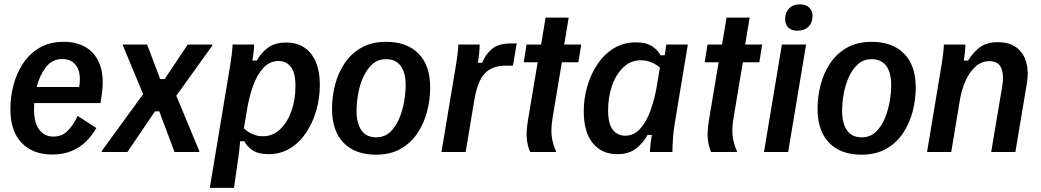

<svg xmlns="http://www.w3.org/2000/svg" viewBox="-20 -707 4844 893"><path d="M222.5 11.7Q133.3 11.7 80.8 -42.5Q28.3 -96.7 28.3 -199.2Q28.3 -255.8 42.9 -311.7Q57.5 -367.5 87.9 -412.9Q118.3 -458.3 165 -485.4Q211.7 -512.5 276.7 -512.5Q339.2 -512.5 383.8 -484.2Q428.3 -455.8 447.1 -398.8Q465.8 -341.7 451.7 -255.8L447.5 -227.5H139.2Q138.3 -212.5 138.3 -198.3Q138.3 -134.2 163.3 -102.9Q188.3 -71.7 228.3 -71.7Q270.8 -71.7 297.9 -101.7Q325 -131.7 340.8 -168.3L428.3 -111.7Q410 -79.2 382.1 -50.8Q354.2 -22.5 314.6 -5.4Q275 11.7 222.5 11.7ZM270 -432.5Q221.7 -432.5 192.5 -393.3Q163.3 -354.2 150.8 -302.5H348.3Q358.3 -364.2 336.7 -398.3Q315 -432.5 270 -432.5Z M453.3 0V-5L645.8 -269.2L551.7 -495V-500H664.2L725 -339.2H745.8L853.3 -500H967.5V-495L800 -261.7L906.7 -5V0H791.7L720.8 -189.2H700.8L572.5 0Z M955.8 166.7 1046.7 -380Q1053.3 -417.5 1057.5 -451.2Q1061.7 -485 1061.7 -500H1161.7Q1161.7 -483.3 1159.6 -464.6Q1157.5 -445.8 1154.2 -425H1174.2Q1190 -455.8 1222.9 -482.5Q1255.8 -509.2 1312.5 -509.2Q1384.2 -509.2 1425.8 -457.9Q1467.5 -406.7 1467.5 -310.8Q1467.5 -250.8 1451.2 -193.8Q1435 -136.7 1404.2 -90.4Q1373.3 -44.2 1329.2 -17.1Q1285 10 1229.2 10Q1181.7 10 1155 -7.9Q1128.3 -25.8 1116.7 -50H1096.7Q1095.8 -37.5 1093.8 -16.2Q1091.7 5 1085 50L1068.3 166.7ZM1202.5 -73.3Q1248.3 -73.3 1282.5 -105.4Q1316.7 -137.5 1335.4 -190.4Q1354.2 -243.3 1354.2 -306.7Q1354.2 -369.2 1332.5 -396.2Q1310.8 -423.3 1275.8 -423.3Q1234.2 -423.3 1204.6 -390.8Q1175 -358.3 1156.7 -306.7Q1138.3 -255 1129.2 -198.3L1114.2 -110Q1130.8 -94.2 1153.3 -83.8Q1175.8 -73.3 1202.5 -73.3Z M1729.2 12.5Q1631.7 12.5 1577.9 -42.9Q1524.2 -98.3 1524.2 -200.8Q1524.2 -256.7 1538.3 -312.1Q1552.5 -367.5 1582.9 -412.9Q1613.3 -458.3 1661.2 -485.4Q1709.2 -512.5 1775.8 -512.5Q1872.5 -512.5 1926.7 -457.5Q1980.8 -402.5 1980.8 -300Q1980.8 -243.3 1966.3 -187.9Q1951.7 -132.5 1921.3 -87.1Q1890.8 -41.7 1842.9 -14.6Q1795 12.5 1729.2 12.5ZM1729.2 -68.3Q1768.3 -68.3 1794.6 -92.9Q1820.8 -117.5 1836.7 -155.4Q1852.5 -193.3 1859.6 -235Q1866.7 -276.7 1866.7 -310.8Q1866.7 -369.2 1843.8 -400.4Q1820.8 -431.7 1775.8 -431.7Q1736.7 -431.7 1710.4 -407.1Q1684.2 -382.5 1667.9 -345Q1651.7 -307.5 1645 -266.2Q1638.3 -225 1638.3 -190.8Q1638.3 -134.2 1660.8 -101.3Q1683.3 -68.3 1729.2 -68.3Z M2033.3 0 2096.7 -380Q2103.3 -417.5 2107.5 -451.2Q2111.7 -485 2111.7 -500H2210.8Q2210.8 -483.3 2208.8 -460.8Q2206.7 -438.3 2202.5 -415H2222.5Q2236.7 -451.7 2266.7 -478.3Q2296.7 -505 2357.5 -505H2383.3L2365.8 -401.7H2333.3Q2269.2 -401.7 2235 -365.8Q2200.8 -330 2185.8 -240L2145.8 0Z M2445.8 0Q2434.2 -26.7 2430.4 -59.2Q2426.7 -91.7 2435.8 -149.2L2480.8 -417.5H2415.8L2429.2 -500H2496.7L2517.5 -625H2625L2604.2 -500H2683.3L2670 -417.5H2593.3L2550.8 -163.3Q2540.8 -105.8 2546.7 -68.8Q2552.5 -31.7 2565.8 -5V0Z M2850.8 10Q2778.3 10 2736.7 -41.7Q2695 -93.3 2695 -190Q2695 -249.2 2711.7 -306.2Q2728.3 -363.3 2759.6 -409.6Q2790.8 -455.8 2835.8 -482.9Q2880.8 -510 2937.5 -510Q2985 -510 3012.5 -492.1Q3040 -474.2 3051.7 -450H3071.7L3079.2 -500H3179.2L3118.3 -132.5Q3112.5 -100 3110 -63.3Q3107.5 -26.7 3107.5 0H3002.5Q3003.3 -16.7 3005.8 -38.3Q3008.3 -60 3011.7 -79.2H2991.7Q2974.2 -45.8 2940.4 -17.9Q2906.7 10 2850.8 10ZM2887.5 -75.8Q2928.3 -75.8 2957.5 -108.3Q2986.7 -140.8 3005.4 -192.9Q3024.2 -245 3034.2 -302.5L3049.2 -392.5Q3032.5 -407.5 3009.6 -417.1Q2986.7 -426.7 2960 -426.7Q2914.2 -426.7 2880 -394.6Q2845.8 -362.5 2827.1 -309.6Q2808.3 -256.7 2808.3 -194.2Q2808.3 -130.8 2830.4 -103.3Q2852.5 -75.8 2887.5 -75.8Z M3287.5 0Q3275.8 -26.7 3272.1 -59.2Q3268.3 -91.7 3277.5 -149.2L3322.5 -417.5H3257.5L3270.8 -500H3338.3L3359.2 -625H3466.7L3445.8 -500H3525L3511.7 -417.5H3435L3392.5 -163.3Q3382.5 -105.8 3388.3 -68.8Q3394.2 -31.7 3407.5 -5V0Z M3533.3 0 3616.7 -500H3729.2L3645.8 0ZM3689.2 -564.2Q3660.8 -564.2 3646.2 -578.8Q3631.7 -593.3 3631.7 -618.3Q3631.7 -649.2 3650 -667.9Q3668.3 -686.7 3700.8 -686.7Q3728.3 -686.7 3743.8 -671.7Q3759.2 -656.7 3759.2 -632.5Q3759.2 -601.7 3740 -582.9Q3720.8 -564.2 3689.2 -564.2Z M3987.5 12.5Q3890 12.5 3836.3 -42.9Q3782.5 -98.3 3782.5 -200.8Q3782.5 -256.7 3796.7 -312.1Q3810.8 -367.5 3841.2 -412.9Q3871.7 -458.3 3919.6 -485.4Q3967.5 -512.5 4034.2 -512.5Q4130.8 -512.5 4185 -457.5Q4239.2 -402.5 4239.2 -300Q4239.2 -243.3 4224.6 -187.9Q4210 -132.5 4179.6 -87.1Q4149.2 -41.7 4101.2 -14.6Q4053.3 12.5 3987.5 12.5ZM3987.5 -68.3Q4026.7 -68.3 4052.9 -92.9Q4079.2 -117.5 4095 -155.4Q4110.8 -193.3 4117.9 -235Q4125 -276.7 4125 -310.8Q4125 -369.2 4102.1 -400.4Q4079.2 -431.7 4034.2 -431.7Q3995 -431.7 3968.8 -407.1Q3942.5 -382.5 3926.3 -345Q3910 -307.5 3903.3 -266.2Q3896.7 -225 3896.7 -190.8Q3896.7 -134.2 3919.2 -101.3Q3941.7 -68.3 3987.5 -68.3Z M4291.7 0 4355 -380Q4361.7 -417.5 4365.8 -451.2Q4370 -485 4370 -500H4470Q4470 -483.3 4467.9 -464.6Q4465.8 -445.8 4462.5 -425H4482.5Q4505 -462.5 4536.7 -486.7Q4568.3 -510.8 4620 -510.8Q4675 -510.8 4707.9 -485.8Q4740.8 -460.8 4752.9 -418.3Q4765 -375.8 4756.7 -323.3L4702.5 0H4590L4641.7 -307.5Q4650 -359.2 4636.7 -390.8Q4623.3 -422.5 4580.8 -422.5Q4545.8 -422.5 4517.9 -397.9Q4490 -373.3 4471.2 -332.1Q4452.5 -290.8 4444.2 -240L4404.2 0Z"/></svg>

Font: Familjen Grotesk Medium
Style: Italic
Weight: 500
Italic angle: -9.46201°
Designer: Anders Wikstroem, Jonas Baeckman, Matilda Gysing, Kristian Moeller
Foundry: Familjen STHLM AB
Version: Version 2.002; ttfautohint (v1.8.4.7-5d5b)